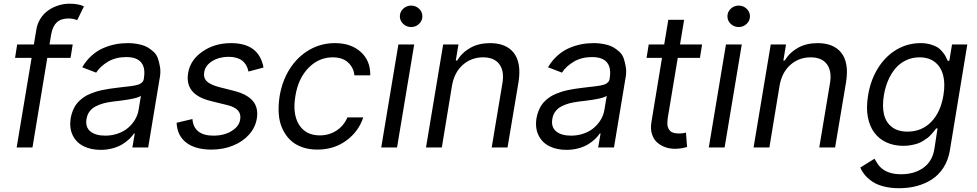

<svg xmlns="http://www.w3.org/2000/svg" viewBox="-20 -781 5175 1017"><path d="M365.1 -545.5 353.7 -474.4H230.5L152 0H68.2L147.4 -474.4H59.7L71 -545.5H159.4L171.9 -620.7Q176.8 -654.8 194.2 -682.2Q211.6 -709.5 236.2 -726.4Q260.7 -743.3 289.4 -752.3Q318.2 -761.4 348 -761.4Q396.3 -761.4 424.7 -747.2L389.2 -674.7Q363.6 -683.2 343.8 -683.2Q303.3 -683.2 281.2 -662.8Q259.2 -642.4 251.4 -600.9L242.2 -545.5Z M513.5 12.8Q461.3 12.8 422.6 -6.6Q383.9 -25.9 365.1 -64.5Q346.2 -103 354.4 -154.8Q358 -175.1 364.9 -192.8Q371.8 -210.6 380.9 -224.1Q389.9 -237.6 402.7 -249.1Q415.5 -260.7 428.3 -269Q441.1 -277.3 457.9 -284.3Q474.8 -291.2 489.7 -295.8Q504.6 -300.4 523.8 -304.3Q543 -308.2 558.2 -310.5Q573.5 -312.9 593 -315.3Q606.9 -317.1 624.3 -319.1Q641.7 -321 651.8 -322.3Q661.9 -323.5 674.7 -325.1Q687.5 -326.7 694.6 -328.3Q701.7 -329.9 710 -332.2Q718.4 -334.5 723 -337.4Q727.6 -340.2 732.1 -344.3Q736.5 -348.4 738.8 -353.3Q741.1 -358.3 742.2 -365.1V-367.9Q751.1 -421.2 728 -449.9Q704.9 -478.7 648.4 -478.7Q593.4 -478.7 552.4 -454.5Q511.4 -430.4 489.3 -396.3L415.5 -424.7Q436.4 -460.6 465.6 -486.5Q494.7 -512.4 527 -526.3Q559.3 -540.1 590.9 -546.3Q622.5 -552.6 655.5 -552.6Q672.6 -552.6 688.2 -551Q703.8 -549.4 724.4 -544.6Q745 -539.8 760.3 -531.1Q775.6 -522.4 791.9 -508.2Q808.2 -494 815.7 -473.5Q823.2 -453.1 827.8 -424.7Q832.4 -396.3 824.6 -359.4L764.9 0H681.1L693.9 -73.9H689.6Q680 -59.3 665.3 -45.1Q650.6 -30.9 629.1 -17.4Q607.6 -3.9 577.4 4.4Q547.2 12.8 513.5 12.8ZM537.6 -62.5Q573.5 -62.5 605.3 -73.9Q637.1 -85.2 659.1 -104.4Q681.1 -123.6 695.3 -147.5Q709.5 -171.5 713.8 -197.4L726.6 -274.1Q723.7 -271.3 718.4 -268.6Q713.1 -266 704.7 -263.7Q696.4 -261.4 688.4 -259.4Q680.4 -257.5 668.7 -255.5Q657 -253.6 648.8 -252.1Q640.6 -250.7 627.7 -249.1Q614.7 -247.5 608.8 -246.6Q603 -245.7 591.1 -244.5Q579.2 -243.3 577.4 -242.9Q549.7 -239.3 528.4 -233.7Q507.1 -228 487 -217.7Q467 -207.4 454.4 -190.5Q441.8 -173.7 438.2 -150.6Q431.1 -108 458.5 -85.2Q485.8 -62.5 537.6 -62.5Z M1375.7 -423.3 1296.2 -402Q1293.3 -414.4 1289.1 -424.9Q1284.8 -435.4 1276.6 -446Q1268.5 -456.7 1257.5 -463.8Q1246.4 -470.9 1229.4 -475.5Q1212.4 -480.1 1191.1 -480.1Q1141 -480.1 1104 -457.2Q1067.1 -434.3 1061.8 -399.1Q1056.5 -368.6 1075.6 -350.1Q1094.8 -331.7 1141.3 -319.6L1219.5 -299.7Q1290.1 -281.6 1320 -245.4Q1349.8 -209.2 1340.2 -152Q1332.4 -105.5 1299.5 -68.4Q1266.7 -31.2 1214.5 -9.9Q1162.3 11.4 1100.1 11.4Q1015.3 11.4 967 -25.2Q918.7 -61.8 915.5 -130.7L999.3 -150.6Q1002.5 -106.9 1030.7 -84.7Q1058.9 -62.5 1110.1 -62.5Q1167.6 -62.5 1207.2 -87.2Q1246.8 -111.9 1252.1 -147.7Q1262.8 -205.6 1183.9 -224.4L1097.3 -245.7Q1025.6 -263.5 996.3 -300.6Q967 -337.7 976.6 -394.9Q988.3 -463.8 1052.7 -508.2Q1117.2 -552.6 1203.8 -552.6Q1352.3 -552.6 1375.7 -423.3Z M1661.2 11.4Q1615.8 11.4 1578.7 -2.1Q1541.5 -15.6 1516.3 -40.5Q1491.1 -65.3 1475.3 -100.3Q1459.5 -135.3 1456.5 -177.9Q1453.5 -220.5 1460.9 -269.9Q1474.1 -352.3 1515.1 -416.5Q1556.1 -480.8 1618.3 -516.7Q1680.4 -552.6 1753.6 -552.6Q1839.5 -552.6 1891.2 -505.7Q1942.8 -458.8 1941.1 -382.1H1857.2Q1853.3 -422.6 1823.9 -449.9Q1794.4 -477.3 1742.2 -477.3Q1668.3 -477.3 1613.8 -421.2Q1559.3 -365.1 1544.7 -272.7Q1528.4 -177.9 1563.7 -120.9Q1599.1 -63.9 1674 -63.9Q1723 -63.9 1761.9 -89.1Q1800.8 -114.3 1820.3 -159.1H1904.1Q1879.6 -84.2 1814.3 -36.4Q1748.9 11.4 1661.2 11.4Z M1999.3 0 2090.2 -545.5H2174L2083.1 0ZM2199.8 -654.5Q2182.2 -637.8 2157.7 -637.8Q2133.2 -637.8 2115.6 -654.5Q2098 -671.2 2098 -694.6Q2098 -718 2115.6 -734.7Q2133.2 -751.4 2157.7 -751.4Q2182.2 -751.4 2199.8 -734.7Q2217.3 -718 2217.3 -694.6Q2217.3 -671.2 2199.8 -654.5Z M2374.3 -328.1 2320.3 0H2236.5L2327.4 -545.5H2408.4L2394.2 -460.2H2401.3Q2427.9 -503.6 2472.1 -528.1Q2516.3 -552.6 2576 -552.6Q2617.5 -552.6 2649 -540Q2680.4 -527.3 2700.8 -501.8Q2721.2 -476.2 2728 -437.5Q2734.7 -398.8 2726.6 -346.6L2668.3 0H2584.5L2641.3 -340.9Q2652 -404.8 2624.8 -441.1Q2597.7 -477.3 2539.1 -477.3Q2476.9 -477.3 2431.8 -437.7Q2386.7 -398.1 2374.3 -328.1Z M2980.8 12.8Q2928.6 12.8 2889.9 -6.6Q2851.2 -25.9 2832.4 -64.5Q2813.6 -103 2821.7 -154.8Q2825.3 -175.1 2832.2 -192.8Q2839.1 -210.6 2848.2 -224.1Q2857.2 -237.6 2870 -249.1Q2882.8 -260.7 2895.6 -269Q2908.4 -277.3 2925.2 -284.3Q2942.1 -291.2 2957 -295.8Q2971.9 -300.4 2991.1 -304.3Q3010.3 -308.2 3025.6 -310.5Q3040.8 -312.9 3060.4 -315.3Q3074.2 -317.1 3091.6 -319.1Q3109 -321 3119.1 -322.3Q3129.3 -323.5 3142 -325.1Q3154.8 -326.7 3161.9 -328.3Q3169 -329.9 3177.4 -332.2Q3185.7 -334.5 3190.3 -337.4Q3195 -340.2 3199.4 -344.3Q3203.8 -348.4 3206.1 -353.3Q3208.5 -358.3 3209.5 -365.1V-367.9Q3218.4 -421.2 3195.3 -449.9Q3172.2 -478.7 3115.8 -478.7Q3060.7 -478.7 3019.7 -454.5Q2978.7 -430.4 2956.7 -396.3L2882.8 -424.7Q2903.8 -460.6 2932.9 -486.5Q2962 -512.4 2994.3 -526.3Q3026.6 -540.1 3058.2 -546.3Q3089.8 -552.6 3122.9 -552.6Q3139.9 -552.6 3155.5 -551Q3171.2 -549.4 3191.8 -544.6Q3212.4 -539.8 3227.6 -531.1Q3242.9 -522.4 3259.2 -508.2Q3275.6 -494 3283 -473.5Q3290.5 -453.1 3295.1 -424.7Q3299.7 -396.3 3291.9 -359.4L3232.2 0H3148.4L3161.2 -73.9H3157Q3147.4 -59.3 3132.6 -45.1Q3117.9 -30.9 3096.4 -17.4Q3074.9 -3.9 3044.7 4.4Q3014.6 12.8 2980.8 12.8ZM3005 -62.5Q3040.8 -62.5 3072.6 -73.9Q3104.4 -85.2 3126.4 -104.4Q3148.4 -123.6 3162.6 -147.5Q3176.8 -171.5 3181.1 -197.4L3193.9 -274.1Q3191.1 -271.3 3185.7 -268.6Q3180.4 -266 3172.1 -263.7Q3163.7 -261.4 3155.7 -259.4Q3147.7 -257.5 3136 -255.5Q3124.3 -253.6 3116.1 -252.1Q3108 -250.7 3095 -249.1Q3082 -247.5 3076.2 -246.6Q3070.3 -245.7 3058.4 -244.5Q3046.5 -243.3 3044.7 -242.9Q3017 -239.3 2995.7 -233.7Q2974.4 -228 2954.4 -217.7Q2934.3 -207.4 2921.7 -190.5Q2909.1 -173.7 2905.5 -150.6Q2898.4 -108 2925.8 -85.2Q2953.1 -62.5 3005 -62.5Z M3698.9 -545.5 3687.5 -474.4H3570L3517 -156.2Q3514.9 -138.5 3514.9 -125.5Q3514.9 -112.6 3519.4 -103.3Q3523.8 -94.1 3528.8 -88.4Q3533.7 -82.7 3542.3 -79.5Q3550.8 -76.3 3558.8 -75.1Q3566.8 -73.9 3576.7 -73.9Q3592.3 -73.9 3613.6 -78.1L3619.3 -2.8Q3589.5 7.1 3554 7.1Q3526.6 7.1 3502.5 -1.8Q3478.3 -10.7 3459.9 -27.3Q3441.4 -44 3433.1 -71.6Q3424.7 -99.1 3430.4 -133.5L3486.5 -474.4H3404.8L3416.2 -545.5H3498.2L3519.9 -676.1H3603.7L3582 -545.5Z M3734.4 0 3825.3 -545.5H3909.1L3818.2 0ZM3934.8 -654.5Q3917.3 -637.8 3892.8 -637.8Q3868.3 -637.8 3850.7 -654.5Q3833.1 -671.2 3833.1 -694.6Q3833.1 -718 3850.7 -734.7Q3868.3 -751.4 3892.8 -751.4Q3917.3 -751.4 3934.8 -734.7Q3952.4 -718 3952.4 -694.6Q3952.4 -671.2 3934.8 -654.5Z M4109.4 -328.1 4055.4 0H3971.6L4062.5 -545.5H4143.5L4129.3 -460.2H4136.4Q4163 -503.6 4207.2 -528.1Q4251.4 -552.6 4311.1 -552.6Q4352.6 -552.6 4384.1 -540Q4415.5 -527.3 4435.9 -501.8Q4456.3 -476.2 4463.1 -437.5Q4469.8 -398.8 4461.6 -346.6L4403.4 0H4319.6L4376.4 -340.9Q4387.1 -404.8 4359.9 -441.1Q4332.7 -477.3 4274.1 -477.3Q4212 -477.3 4166.9 -437.7Q4121.8 -398.1 4109.4 -328.1Z M4742.9 215.9Q4698.5 215.9 4662.8 207Q4627.1 198.2 4603 182.4Q4578.8 166.5 4562.9 147.9Q4546.9 129.3 4536.9 106.5L4612.2 59.7Q4627.8 87 4636.4 97.3Q4674.4 142 4752.8 142Q4821.7 142 4869.7 108.7Q4917.6 75.3 4929 9.9L4946 -100.9H4938.9Q4930.4 -89.8 4927.4 -85.9Q4924.4 -82 4913.4 -69.8Q4902.3 -57.5 4894.4 -51.5Q4886.4 -45.5 4871.4 -35.9Q4856.5 -26.3 4842.2 -21.3Q4827.8 -16.3 4807.7 -12.4Q4787.6 -8.5 4765.6 -8.5Q4715.9 -8.5 4676.5 -26.3Q4637.1 -44 4611.5 -78.1Q4585.9 -112.2 4576.7 -161.9Q4567.5 -211.6 4578.1 -275.6Q4591.6 -358.3 4631.4 -421.3Q4671.2 -484.4 4729.6 -518.5Q4788 -552.6 4856.5 -552.6Q4884.9 -552.6 4908.4 -545.8Q4931.8 -539.1 4945.3 -530.7Q4958.8 -522.4 4970.7 -508Q4982.6 -493.6 4987 -485.6Q4991.5 -477.6 4997.5 -464.1Q4999.3 -460.6 5000 -458.8H5008.5L5022.7 -545.5H5103.7L5011.4 15.6Q5002.8 66.8 4978 106Q4953.1 145.2 4916.7 168.9Q4880.3 192.5 4836.6 204.2Q4793 215.9 4742.9 215.9ZM4786.9 -83.8Q4861.9 -83.8 4912.1 -134.9Q4962.4 -186.1 4977.3 -277Q4987.2 -336.3 4976 -381.2Q4964.8 -426.1 4932.7 -451.7Q4900.6 -477.3 4850.9 -477.3Q4811.8 -477.3 4778.9 -461.6Q4746.1 -446 4722.8 -418.5Q4699.6 -391 4684.3 -355.1Q4669 -319.2 4661.9 -277Q4652.3 -219.1 4662.1 -176.3Q4671.9 -133.5 4703.7 -108.7Q4735.4 -83.8 4786.9 -83.8Z"/></svg>

Font: Karasuma Gothic
Style: Italic
Weight: 400
Italic angle: -9.39999°
Designer: Rasmus Andersson / Ryoko Nishizuka
Foundry: Genbu
Version: Version 1.00